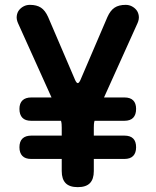

<svg xmlns="http://www.w3.org/2000/svg" viewBox="-20 -760 640 790"><path d="M300 10Q266 10 250 -6.5Q234 -23 234 -56V-106H108Q84 -106 72 -118.5Q60 -131 60 -154Q60 -178 72.5 -190Q85 -202 109 -202H234V-235Q234 -243 233.5 -249.5Q233 -256 231 -263H108Q84 -263 72 -275.5Q60 -288 60 -312Q60 -335 72.5 -347Q85 -359 109 -359H192L54 -665Q47 -681 49 -695Q51 -709 58.5 -718.5Q66 -728 77.5 -734Q89 -740 103 -740Q131 -740 148.5 -728.5Q166 -717 178 -690L289 -431Q295 -418 300 -418Q305 -418 311 -431L422 -690Q434 -717 451.5 -728.5Q469 -740 497 -740Q511 -740 522.5 -734Q534 -728 541.5 -718.5Q549 -709 551 -695Q553 -681 546 -665L408 -359H492Q516 -359 528 -347Q540 -335 540 -312Q540 -288 528 -275.5Q516 -263 492 -263H369Q367 -256 366.5 -249.5Q366 -243 366 -235V-202H492Q516 -202 528 -190Q540 -178 540 -154Q540 -131 528 -118.5Q516 -106 492 -106H366V-56Q366 -23 350 -6.5Q334 10 300 10Z"/></svg>

Font: Maple Mono Normal NL
Style: Bold
Weight: 700
Monospace: yes
Designer: subframe7536
Version: Version 7.000